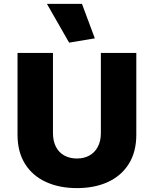

<svg xmlns="http://www.w3.org/2000/svg" viewBox="-20 -952 790 986"><path d="M252 -680H70V-260Q70 -172 108.5 -110.5Q147 -49 216 -17.5Q285 14 375 14Q466 14 534.5 -17.5Q603 -49 641.5 -110.5Q680 -172 680 -260V-680H498V-269Q498 -227 482 -197.5Q466 -168 438.5 -153Q411 -138 375 -138Q339 -138 311 -153Q283 -168 267.5 -197.5Q252 -227 252 -269ZM335 -733 467 -755 401 -932H221Z"/></svg>

Font: Catamaran Black
Style: Regular
Weight: 900
Designer: Pria Ravichandran
Version: Version 2.000